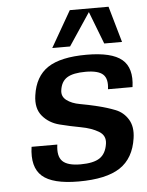

<svg xmlns="http://www.w3.org/2000/svg" viewBox="-52 -742 607 795"><g transform="rotate(-5 252.0 -345.0)"><path d="M204 -373Q200 -347 221 -331Q242 -315 276 -309Q310 -303 349 -293.5Q388 -284 421 -271Q454 -258 473 -227Q492 -196 485 -149Q473 -66 415.5 -28Q358 10 243 10Q135 10 92 -28Q49 -66 61 -150H168Q161 -102 182 -81Q203 -60 257 -60Q311 -60 337 -77.5Q363 -95 369 -136Q374 -170 344.5 -187.5Q315 -205 271.5 -213Q228 -221 184.5 -232Q141 -243 114 -275Q87 -307 95 -361Q106 -439 159.5 -474.5Q213 -510 321 -510Q425 -510 467.5 -474.5Q510 -439 499 -360H397Q403 -403 383 -421.5Q363 -440 311 -440Q259 -440 234 -424.5Q209 -409 204 -373ZM429 -700 472 -550H398L346 -685L256 -550H182L268 -700Z"/></g></svg>

Font: Fivo Sans Modern Med
Style: Italic
Weight: 450
Designer: Alexander Slobzheninov
Foundry: Alexander Slobzheninov
Version: 1.0